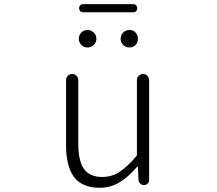

<svg xmlns="http://www.w3.org/2000/svg" viewBox="-20 -888 1040 921"><path d="M458 12.7Q375 12.7 335.9 -38.1Q296.9 -88.9 296.9 -192.4V-503.9Q296.9 -515.6 305.7 -524.4Q314.5 -533.2 326.2 -533.2Q337.9 -533.2 346.7 -524.4Q355.5 -515.6 355.5 -503.9V-199.2Q355.5 -116.2 382.8 -77.6Q410.2 -39.1 470.7 -39.1Q515.6 -39.1 552.2 -62.5Q588.9 -85.9 634.8 -139.6Q636.7 -142.6 636.7 -147.5V-503.9Q636.7 -515.6 645.5 -524.4Q654.3 -533.2 666 -533.2Q677.7 -533.2 686.5 -524.4Q695.3 -515.6 695.3 -503.9V-24.4Q695.3 -14.6 688 -7.3Q680.7 0 670.4 0Q660.2 0 652.8 -7.3Q645.5 -14.6 644.5 -24.4L641.6 -86.9Q640.6 -87.9 639.2 -87.9Q637.7 -87.9 636.7 -86.9Q594.7 -38.1 552.2 -12.7Q509.8 12.7 458 12.7ZM400.4 -660.2Q381.8 -660.2 370.1 -672.4Q358.4 -684.6 358.4 -702.1Q358.4 -719.7 370.1 -731.9Q381.8 -744.1 400.4 -744.1Q417 -744.1 429.7 -731.9Q442.4 -719.7 442.4 -702.1Q442.4 -684.6 429.7 -672.4Q417 -660.2 400.4 -660.2ZM378.9 -829.1Q370.1 -829.1 364.7 -835Q359.4 -840.8 359.4 -848.6Q359.4 -856.4 364.7 -862.3Q370.1 -868.2 378.9 -868.2H619.1Q627.9 -868.2 633.3 -862.3Q638.7 -856.4 638.7 -848.6Q638.7 -840.8 633.3 -835Q627.9 -829.1 619.1 -829.1ZM630.4 -672.4Q619.1 -660.2 601.1 -660.2Q583 -660.2 570.8 -672.4Q558.6 -684.6 558.6 -702.1Q558.6 -719.7 570.8 -731.9Q583 -744.1 601.1 -744.1Q619.1 -744.1 630.4 -731.9Q641.6 -719.7 641.6 -702.1Q641.6 -684.6 630.4 -672.4Z"/></svg>

Font: Gen Jyuu Gothic L Monospace Light
Style: Regular
Weight: 300
Designer: [Source Han Sans]
Ryoko NISHIZUKA  (kana & ideographs); Paul D. Hunt (Latin, Greek & Cyrillic); Wenlong ZHANG  (bopomofo
Version: Version 1.002.20150607